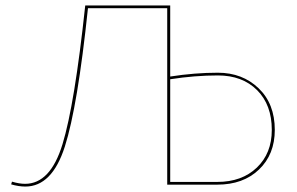

<svg xmlns="http://www.w3.org/2000/svg" viewBox="-20 -678 1090 705"><path d="M780 -411Q870 -411 929.5 -354Q989 -297 989 -201Q989 -111 931 -55.5Q873 0 778 0H594V-648H303Q265 -286 218 -139.5Q171 7 73 7Q49 7 21 -1L24 -11Q51 -3 72 -3Q165 -3 209.5 -148.5Q254 -294 293 -658H605V-397Q695 -411 780 -411ZM778 -10Q868 -10 923 -62.5Q978 -115 978 -201Q978 -293 924 -347Q870 -401 780 -401Q695 -401 605 -387V-10Z"/></svg>

Font: EauTest Hairline
Style: Regular
Weight: 250
Designer: Christian Thalmann (Catharsis Fonts)
Version: Version 0.001;PS 000.001;hotconv 1.0.88;makeotf.lib2.5.64775